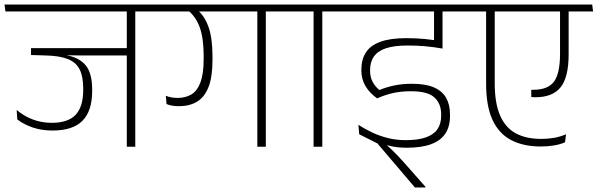

<svg xmlns="http://www.w3.org/2000/svg" viewBox="-38 -648 2640 848"><path d="M559.5 -607.5H522V0H559.5ZM459 -597.5H683.5L679 -628H455ZM632.5 -597.5 629 -628H-18L-14 -597.5ZM537 -435.5H99V-405L227.5 -404.5L319 -403H537ZM250.5 -418.5H99V-405L165 -403Q226.5 -401.5 262.5 -386.8Q298.5 -372 314 -340.8Q329.5 -309.5 329.5 -256.5V-250.5Q329.5 -176.5 296 -141Q262.5 -105.5 190 -105.5Q147 -105.5 107.8 -120Q68.5 -134.5 35.5 -162.5L38.5 -120.5Q67 -98.5 106.2 -85Q145.5 -71.5 194 -71.5Q284 -71.5 326.5 -114.8Q369 -158 369 -245.5V-252.5Q369 -326.5 339.2 -361Q309.5 -395.5 250.5 -405Z M1136 -607.5H1098.5V0H1136ZM1035.5 -597.5H1259.5L1255.5 -628H1031ZM653.5 -597.5H1215L1211 -628H649.5ZM834.5 -603.5H791Q828 -573.5 844.8 -525.5Q861.5 -477.5 861.5 -400.5V-387Q861.5 -322.5 847.5 -284.8Q833.5 -247 807.8 -231.2Q782 -215.5 746 -215.5Q732 -215.5 719.2 -217.8Q706.5 -220 694.5 -225L697.5 -188.5Q709 -183.5 722.8 -181.2Q736.5 -179 752.5 -179Q799 -179 832 -198.8Q865 -218.5 882.8 -263.2Q900.5 -308 900.5 -383V-398.5Q900.5 -477.5 883.8 -526.5Q867 -575.5 834.5 -603.5Z M1385.5 0V-607.5H1347V0ZM1508.5 -597.5 1504.5 -628H1224L1228 -597.5Z M1817 -597.5H2017.5L2013.5 -628H1813ZM1916 -608H1879V-484L1916 -484.5ZM2026 -597.5 2022.5 -628H1475L1479 -597.5ZM1879 -607.5V-449.5L1916.5 -436V-607.5ZM1841 180V177L1751 75Q1735 57 1721.8 43Q1708.5 29 1695 15.8Q1681.5 2.5 1665 -12V-20L1548.5 -55L1629 -14.5L1794.5 180ZM1545 -97 1548.5 -55 1614 -28.5Q1644 -13.5 1679.8 -4.5Q1715.5 4.5 1758 4.5Q1823 4.5 1865.5 -11Q1908 -26.5 1928.8 -57.8Q1949.5 -89 1949.5 -136V-142.5Q1949.5 -185 1932.8 -215.2Q1916 -245.5 1879 -261.8Q1842 -278 1781.5 -278Q1738.5 -278 1703.2 -270.5Q1668 -263 1637.5 -250.5Q1618.5 -266 1607.5 -287Q1596.5 -308 1596.5 -336V-339Q1596.5 -374 1613.2 -398.2Q1630 -422.5 1666.5 -434.8Q1703 -447 1763 -447Q1802.5 -447 1839.8 -443.8Q1877 -440.5 1916.5 -433.5V-464.5Q1877 -472 1838 -475.8Q1799 -479.5 1756.5 -479.5Q1685 -479.5 1641.2 -463.2Q1597.5 -447 1577.8 -416Q1558 -385 1558 -340.5V-336.5Q1558 -299 1575.8 -268.5Q1593.5 -238 1627.5 -213.5Q1662.5 -229 1697.8 -237Q1733 -245 1777.5 -245Q1850.5 -245 1880.5 -217.8Q1910.5 -190.5 1910.5 -142.5V-137Q1910.5 -101 1893.8 -77Q1877 -53 1842.2 -41Q1807.5 -29 1754.5 -29Q1713 -29 1676.5 -38Q1640 -47 1607.2 -62.2Q1574.5 -77.5 1545 -97Z M1996.5 -597.5H2581.5L2577.5 -628H1993ZM2147 -280.5V-607H2109V-278.5Q2109 -179.5 2137.2 -118.5Q2165.5 -57.5 2219.8 -29.2Q2274 -1 2350.5 -1Q2380.5 -1 2408 -5.5Q2435.5 -10 2457.5 -19.5L2462 -55Q2436.5 -44 2409.2 -39.2Q2382 -34.5 2352.5 -34.5Q2286 -34.5 2240.2 -59Q2194.5 -83.5 2170.8 -137.8Q2147 -192 2147 -280.5ZM2473.5 -409V-607.5L2435.5 -607V-411Q2435.5 -323.5 2408.8 -287.5Q2382 -251.5 2318 -251.5Q2317 -251.5 2313.2 -251.5Q2309.5 -251.5 2308.5 -251.5V-219.5Q2313.5 -219 2317.8 -218.8Q2322 -218.5 2327 -218.5Q2402.5 -218.5 2438 -262.5Q2473.5 -306.5 2473.5 -409Z"/></svg>

Font: Anek Devanagari Medium ExtraLight
Style: Regular
Weight: 250
Version: Version 1.003